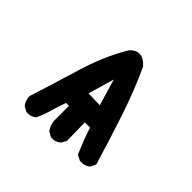

<svg xmlns="http://www.w3.org/2000/svg" viewBox="-122 -605 745 745"><g transform="rotate(45 250.0 -232.5)"><path d="M239.3 3.4 219.7 -7.3 218.8 -8.3 217.8 -9.3Q205.1 -28.3 203.1 -49.3V-49.8V-131.8H187.5Q176.8 -104.5 168.9 -74.7Q159.7 -42 146 -12.2L145.5 -11.2L144.5 -10.3Q128.9 3.9 105 2H103.5L102.5 1.5L83 -9.3L82 -10.3L81.1 -11.2Q74.7 -19.5 71.5 -29.3Q68.4 -39.1 68.4 -49.8V-50.8L68.8 -51.8Q98.1 -143.6 130.4 -251Q146.5 -305.7 167.2 -354.2Q188 -402.8 213.9 -446.3V-446.8L214.4 -447.3Q218.3 -451.7 222.2 -455.6Q240.7 -471.2 260 -468Q279.3 -464.8 298.3 -443.4L298.8 -442.9L299.3 -441.9Q340.3 -353.5 375.5 -247.6Q410.6 -141.6 438.5 -47.4L439 -45.4L438 -43.5L428.2 -23.9L427.2 -22.5L426.3 -21.5Q409.2 -8.8 385.3 -10.7H384.3L383.3 -11.2L363.8 -21L361.8 -22L360.8 -23.9Q349.1 -51.3 338.4 -79.1Q333.5 -91.8 329.1 -104.5Q324.7 -117.2 320.8 -129.9H292L293.9 -32.2V-30.8L293.5 -29.3L282.7 -9.8L282.2 -9.3L281.2 -8.3Q265.6 5.9 241.7 3.9H240.2ZM253.9 -326.7 222.7 -219.7 286.1 -217.8Z"/></g></svg>

Font: NaikaiFont
Style: SemiBold
Weight: 600
Version: Version 1.89